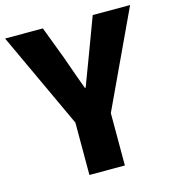

<svg xmlns="http://www.w3.org/2000/svg" viewBox="-119 -837 847 930"><g transform="rotate(-15 304.5 -372.0)"><path d="M214.8 0V-262.7L-8.8 -744.1H180.7L243.2 -579.1Q280.3 -472.7 302.7 -413.1H306.6Q351.6 -533.2 369.1 -579.1L430.7 -744.1H618.2L392.6 -262.7V0Z"/></g></svg>

Font: Gen Shin Gothic Heavy
Style: Bold
Weight: 900
Designer: [Source Han Sans]
Ryoko NISHIZUKA  (kana & ideographs); Paul D. Hunt (Latin, Greek & Cyrillic); Wenlong ZHANG  (bopomofo
Version: Version 1.002.20150607